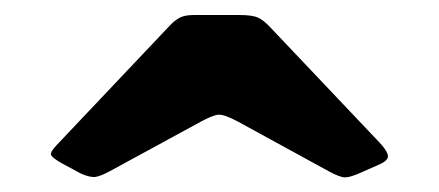

<svg xmlns="http://www.w3.org/2000/svg" viewBox="-20 -790 585 256"><path d="M244.5 -626Q262.5 -636 270.5 -637Q278.5 -638 297 -628L419.5 -561Q433.5 -553.5 440.2 -553.5Q447 -553.5 461.5 -560L487.5 -571.5Q499 -577 497 -583.8Q495 -590.5 485.5 -600.5L339.5 -754.5Q331.5 -763 324 -766.5Q316.5 -770 299 -770H239Q226 -770 219.2 -766.2Q212.5 -762.5 206.5 -756L55.5 -596.5Q47 -587.5 48 -583.8Q49 -580 62 -572.5L88 -558.5Q100.5 -553 107.8 -554.2Q115 -555.5 126 -561.5Z"/></svg>

Font: Besley Black
Style: Regular
Weight: 900
Designer: Owen Earl
Foundry: indestructible type*
Version: Version 2.001